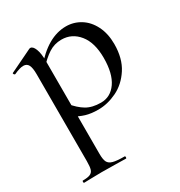

<svg xmlns="http://www.w3.org/2000/svg" viewBox="-164 -510 837 895"><g transform="rotate(-30 254.0 -62.0)"><path d="M30 263Q56 263 69 257.5Q82 252 86.5 238Q91 224 91 194V-274Q91 -308 83 -323.5Q75 -339 56 -339Q37 -339 5 -324H4Q0 -324 -2.5 -329Q-5 -334 -1 -335L119 -393Q123 -395 126 -395Q140 -395 149.5 -371Q159 -347 159 -304V194Q159 224 166 238Q173 252 193 257.5Q213 263 255 263Q258 263 258 269Q258 275 255 275Q220 275 200 274L125 273L69 274Q55 275 30 275Q27 275 27 269Q27 263 30 263ZM126 -25 147 -82Q176 -46 207 -27.5Q238 -9 285 -9Q337 -9 368.5 -54.5Q400 -100 400 -184Q400 -266 363.5 -311Q327 -356 271 -356Q233 -356 202 -336Q171 -316 136 -277L127 -286Q177 -345 224 -372Q271 -399 320 -399Q362 -399 397.5 -377Q433 -355 454 -313Q475 -271 475 -215Q475 -138 441.5 -86.5Q408 -35 358 -11Q308 13 258 13Q220 13 191.5 4.5Q163 -4 126 -25Z"/></g></svg>

Font: Cormorant Infant Medium
Style: Regular
Weight: 500
Designer: Christian Thalmann (Catharsis Fonts)
Foundry: Catharsis Fonts
Version: Version 4.000